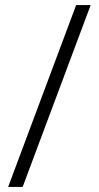

<svg xmlns="http://www.w3.org/2000/svg" viewBox="-20 -734 387 754"><path d="M336 -714H279L12 0H69Z"/></svg>

Font: Noto Sans Myanmar UI Light
Style: Regular
Weight: 300
Designer: Monotype Design Team
Foundry: Monotype Imaging Inc.
Version: Version 2.103